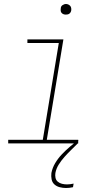

<svg xmlns="http://www.w3.org/2000/svg" viewBox="-20 -717 540 960"><path d="M371 0H21V-18H194L274 -502H117V-520H297L214 -18H371ZM309 -644Q303 -644 297.5 -646Q292 -648 288 -652.5Q284 -657 283.5 -663.5Q283 -670 284 -676Q284 -681 286.5 -685Q289 -689 293 -691.5Q297 -694 301 -695.5Q305 -697 310 -697Q316 -697 321.5 -694.5Q327 -692 331 -687.5Q335 -683 336 -676.5Q337 -670 336 -664Q335 -659 332.5 -655Q330 -651 326.5 -648.5Q323 -646 318.5 -645Q314 -644 309 -644ZM310 223Q294 223 278.5 219Q263 215 252 205Q241 195 238 179.5Q235 164 237 148Q242 122 256 98.5Q270 75 289 55Q308 35 329 17Q350 -1 372 -17L369 0Q352 17 335 33.5Q318 50 302 68Q286 86 273.5 106Q261 126 257 148Q255 160 257.5 172Q260 184 269 191.5Q278 199 290 202Q302 205 315 205Q323 205 331 204Q339 203 348 201L345 219Q336 221 327.5 222Q319 223 310 223Z"/></svg>

Font: Iosevka Thin Oblique
Style: Regular
Weight: 100
Italic angle: -9°
Monospace: yes
Designer: Belleve Invis
Foundry: Belleve Invis
Version: Version 32.5.0; ttfautohint (v1.8.4)